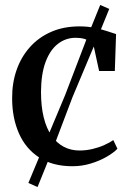

<svg xmlns="http://www.w3.org/2000/svg" viewBox="-20 -660 523 775"><path d="M272.5 11Q192 11 137.8 -24.5Q83.5 -60 56.2 -122.2Q29 -184.5 29 -263Q28.5 -324.5 46.8 -377Q65 -429.5 100.2 -469.2Q135.5 -509 186 -531.2Q236.5 -553.5 301 -553.5Q335.5 -553.5 364 -547.2Q392.5 -541 413.8 -533.8Q435 -526.5 448.5 -522.5L443.5 -373.5H380L358 -475Q356.5 -483.5 346.5 -491Q336.5 -498.5 320.8 -503Q305 -507.5 285.5 -507.5Q245.5 -507.5 214 -483.2Q182.5 -459 164.2 -410.5Q146 -362 145.5 -289.5Q145.5 -230.5 156.5 -186Q167.5 -141.5 188.2 -112Q209 -82.5 237.5 -67.5Q266 -52.5 300.5 -52.5Q328.5 -52.5 354.2 -58.8Q380 -65 401.5 -74.8Q423 -84.5 437.5 -94.5L454 -59.5Q438 -43 409.8 -26.8Q381.5 -10.5 346 0.2Q310.5 11 272.5 11ZM131.5 95 94.5 78.5 151.5 -58 243 -276.5 340 -530 384.5 -640 421 -624 376.5 -515 272.5 -267.5 188 -44.5Z"/></svg>

Font: Merriweather 60pt Medium
Style: Regular
Weight: 500
Version: Version 2.100